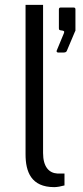

<svg xmlns="http://www.w3.org/2000/svg" viewBox="-20 -763 340 789"><path d="M203 6C214 6 231 3 245 -1V-50H215C182 -52 157 -77 157 -134V-743H85V-129C85 -57 108 6 203 6ZM219 -547H238C249 -547 253 -549 255 -555L288 -633C288 -634 290 -635 290 -638V-725C290 -730 287 -732 283 -732H229C225 -732 222 -730 222 -724V-647C222 -640 224 -639 232 -638L238 -637C245 -635 245 -633 242 -625L213 -555C211 -552 214 -547 219 -547Z"/></svg>

Font: United Sans Light
Style: Regular
Weight: 300
Designer: Pablo Impallari, Rodrigo Fuenzalida (Modified by Dan O. Williams)
Version: Version 1.000;PS 001.000;hotconv 1.0.88;makeotf.lib2.5.64775